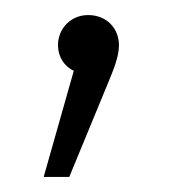

<svg xmlns="http://www.w3.org/2000/svg" viewBox="-20 -89 235 255"><path d="M97 -69C74 -69 57 -51 57 -29C57 -14 65 -1 78 5L38 146H72L124 20C131 3 138 -14 138 -29C138 -51 122 -69 97 -69Z"/></svg>

Font: Fira Sans ExtraLight
Style: Regular
Weight: 200
Designer: bBox Type GmbH & Carrois Corporate GbR & Edenspiekermann AG
Foundry: bBox Type GmbH & Carrois Corporate GbR & Edenspiekermann AG
Version: Version 4.300;PS 004.300;hotconv 1.0.88;makeotf.lib2.5.64775